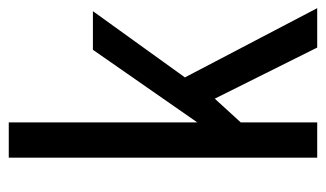

<svg xmlns="http://www.w3.org/2000/svg" viewBox="-176 -582 758 447"><g transform="rotate(-90 203.5 -359.0)"><path d="M141.6 0H59.5V-718.1H141.6V-279.3L310.6 -522.2H400.5L246.3 -308L407.5 0H315.8L196.8 -238.5L141.6 -178.1Z"/></g></svg>

Font: Puralecka Narrow
Style: Regular
Weight: 400
Designer: Hector Gatti, Marcela Romero, Pablo Cosgaya and Nicolas Silva
Version: Version 1.004;PS 001.004;hotconv 1.0.70;makeotf.lib2.5.58329